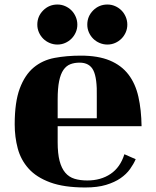

<svg xmlns="http://www.w3.org/2000/svg" viewBox="-20 -759 691 849"><path d="M580 -55Q571 -34 555 -11.5Q539 11 513 29Q487 47 449 58.5Q411 70 357 70Q263 70 202 47.5Q141 25 106.5 -13.5Q72 -52 58.5 -102.5Q45 -153 45 -209Q45 -308 67.5 -368Q90 -428 129 -460.5Q168 -493 221.5 -503Q275 -513 337 -513Q414 -513 465.5 -491.5Q517 -470 548 -429.5Q579 -389 592 -331Q605 -273 606 -201H235V-130Q235 -80 243.5 -47.5Q252 -15 268.5 4.5Q285 24 309.5 31.5Q334 39 366 39Q426 39 469 10Q512 -19 530 -77ZM332 -482Q309 -482 291 -475Q273 -468 260.5 -450Q248 -432 241.5 -400.5Q235 -369 235 -319V-236H408V-331Q410 -413 393 -447.5Q376 -482 332 -482ZM145 -650Q145 -687 171 -713Q197 -739 234 -739Q252 -739 268 -732Q284 -725 296 -713Q308 -701 315 -684.5Q322 -668 322 -650Q322 -632 315 -616Q308 -600 296 -588Q284 -576 268 -569Q252 -562 234 -562Q216 -562 199.5 -569Q183 -576 171 -588Q159 -600 152 -616Q145 -632 145 -650ZM366 -650Q366 -687 392 -713Q418 -739 455 -739Q473 -739 489 -732Q505 -725 517 -713Q529 -701 536 -684.5Q543 -668 543 -650Q543 -632 536 -616Q529 -600 517 -588Q505 -576 489 -569Q473 -562 455 -562Q437 -562 420.5 -569Q404 -576 392 -588Q380 -600 373 -616Q366 -632 366 -650Z"/></svg>

Font: Cafe24 ClassicType
Style: Regular
Weight: 400
Designer: Cafe24 thkim, hmlim, mnelim & 4IR
Foundry: Cafe24
Version: Version 1.000